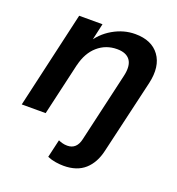

<svg xmlns="http://www.w3.org/2000/svg" viewBox="-133 -628 878 951"><g transform="rotate(20 306.0 -152.5)"><path d="M307 215Q288 215 265 211.5Q242 208 221 199L243 104Q251 108 263.5 111.5Q276 115 290 115Q315 115 330.5 100.5Q346 86 352 58L436 -306Q449 -362 429 -390.5Q409 -419 360 -419Q301 -419 258 -381.5Q215 -344 199 -276L214 -400Q246 -455 302 -487.5Q358 -520 419 -520Q506 -520 546.5 -464.5Q587 -409 566 -316L475 74Q460 141 418.5 178Q377 215 307 215ZM9 0 126 -510H249L222 -390H225L135 0Z"/></g></svg>

Font: Instrument Sans SemiBold
Style: Italic
Weight: 600
Italic angle: -13°
Designer: Rodrigo Fuenzalida
Foundry: fragTYPE
Version: Version 1.000;gftools[0.9.28]